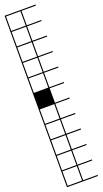

<svg xmlns="http://www.w3.org/2000/svg" viewBox="-192 -753 566 1059"><g transform="rotate(-20 91.0 -224.0)"><path d="M90.9 272.7V187.9H6.1V272.7ZM90.9 -545.5V-630.3H6.1V-545.5ZM90.9 -454.5V-539.4H6.1V-454.5ZM90.9 -363.6V-448.5H6.1V-363.6ZM90.9 -272.7V-357.6H6.1V-272.7ZM90.9 -90.9V-175.8H6.1V-90.9ZM90.9 0V-84.8H6.1V0ZM90.9 90.9V6.1H6.1V90.9ZM90.9 -636.4V-721.2H6.1V-636.4ZM90.9 181.8V97H6.1V181.8ZM0 278.8V-727.3H181.8V-721.2H97V-636.4H181.8V-630.3H97V-545.5H181.8V-539.4H97V-454.5H181.8V-448.5H97V-363.6H181.8V-357.6H97V-272.7H181.8V-266.7H97V-181.8H181.8V-175.8H97V-90.9H181.8V-84.8H97V0H181.8V6.1H97V90.9H181.8V97H97V181.8H181.8V187.9H97V272.7H181.8V278.8Z"/></g></svg>

Font: Micro 5 Charted
Style: Regular
Weight: 400
Designer: Sarah Cadigan-Fried
Version: Version 1.000; ttfautohint (v1.8.4.7-5d5b)